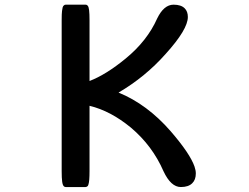

<svg xmlns="http://www.w3.org/2000/svg" viewBox="-20 -750 1040 801"><path d="M237.3 -36.1V-665Q237.3 -693.4 238.8 -704.3Q240.2 -715.3 241.2 -718.5Q242.2 -721.7 243.2 -723.6Q244.1 -725.6 246.1 -727.1Q249.5 -730.5 253.9 -730.5H336.9Q342.8 -730.5 346.7 -725.1Q350.1 -720.7 351.8 -707Q353.5 -693.4 353.5 -665V-412.1Q422.4 -438.5 504.4 -505.9Q594.2 -579.6 635.7 -672.9Q663.6 -730.5 704.1 -730.5Q735.4 -730.5 750.5 -715.3Q763.7 -702.1 763.7 -679.2Q763.7 -627.4 671.4 -525.4Q586.9 -429.7 474.6 -363.8Q594.2 -314.9 692.4 -202.1Q772.9 -108.9 791.5 -55.2Q796.9 -39.6 796.9 -26.4Q796.9 0 782.2 14.2Q766.6 30.3 734.4 30.3Q692.9 30.3 662.1 -35.6Q615.7 -142.1 525.9 -217.8Q440.9 -287.6 353.5 -308.6V-36.1Q353.5 5.9 349.1 19Q347.7 24.4 345.7 26.4Q341.3 30.3 336.9 30.3H253.9Q249.5 30.3 246.1 26.9Q241.2 22 239.3 7.3Q237.3 -7.3 237.3 -36.1Z"/></svg>

Font: YuPearl-SemiBold
Style: SemiBold
Weight: 600
Designer: Max Yao
Foundry: Max-Everyday
Version: Version 1.011; ttfautohint (v1.8.3)